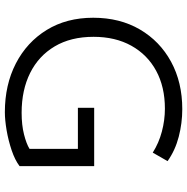

<svg xmlns="http://www.w3.org/2000/svg" viewBox="-10 -745 770 790"><g transform="rotate(90 375.0 -350.0)"><path d="M441.5 15Q329 15 241.2 -30.2Q153.5 -75.5 103.2 -157.2Q53 -239 53 -348.5Q53 -458 101.2 -540.5Q149.5 -623 234.2 -669Q319 -715 429 -715Q486.5 -715 542.5 -700.5Q598.5 -686 643 -654.5L608 -593.5Q568.5 -618.5 521.5 -631Q474.5 -643.5 427 -643.5Q337.5 -643.5 271.2 -607.5Q205 -571.5 168.2 -505.5Q131.5 -439.5 131.5 -350Q131.5 -256.5 170.8 -190.2Q210 -124 280.2 -89Q350.5 -54 444 -54Q494.5 -54 533 -63.8Q571.5 -73.5 592.5 -86.5V-285.5H423.5V-352.5H663.5V-45.5Q638.5 -26.5 598.5 -13Q558.5 0.5 516 7.8Q473.5 15 441.5 15Z"/></g></svg>

Font: Geologica ExtraLight
Style: Regular
Weight: 200
Designer: Sindre Bremnes, Frode Helland
Foundry: Monokrom Skriftforlag AS
Version: Version 1.010; ttfautohint (v1.8.4.7-5d5b);gftools[0.9.28]